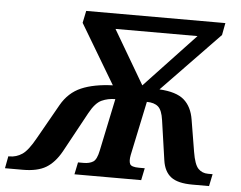

<svg xmlns="http://www.w3.org/2000/svg" viewBox="-100 -776 1050 837"><g transform="rotate(5 425.0 -357.0)"><path d="M-49 0 -39 -53H-34Q-4 -53 21.5 -70Q47 -87 78 -143L164 -295Q196 -351 250.5 -374.5Q305 -398 388 -401L233 -661L244 -714H853L843 -661L592 -401Q666 -397 700 -367.5Q734 -338 743 -282L766 -143Q775 -88 792 -70.5Q809 -53 835 -53H855L844 0H771Q707 0 677 -23Q647 -46 640 -95L615 -268Q609 -312 591.5 -327Q574 -342 542 -342L492 -105Q487 -79 493 -66Q499 -53 533 -53H558L547 0H255L266 -53H291Q316 -53 332 -63Q348 -73 356 -113L404 -342Q372 -342 344.5 -329.5Q317 -317 292 -271L196 -95Q168 -45 130.5 -22.5Q93 0 29 0ZM516 -412 737 -647H378Z"/></g></svg>

Font: Noto Serif
Style: Bold Italic
Weight: 700
Italic angle: -12°
Designer: Monotype Design Team
Foundry: Monotype Imaging Inc.
Version: Version 2.013